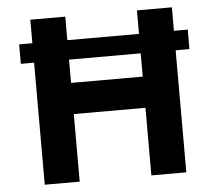

<svg xmlns="http://www.w3.org/2000/svg" viewBox="-51 -759 921 815"><g transform="rotate(-5 410.0 -351.5)"><path d="M769.2 -602.9V-520H50.8V-602.9ZM256.1 -703.1V0H107.2V-703.1ZM710.4 -703.1V0H561.5V-703.1ZM656.5 -420.8V-288H143V-420.8Z"/></g></svg>

Font: Wand UI Pro
Style: Regular
Weight: 400
Designer: Andreas Faust
Version: Version 1.003;FEAKit 1.0